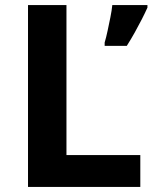

<svg xmlns="http://www.w3.org/2000/svg" viewBox="-20 -734 605 754"><path d="M90 0V-714H241V-125H531V0ZM559 -704Q549 -682 536.5 -657.5Q524 -633 509.5 -607Q495 -581 478 -554H391V-567Q397 -587 402.5 -613Q408 -639 413.5 -666Q419 -693 421 -714H559Z"/></svg>

Font: Noto Sans Sora Sompeng
Style: Bold
Weight: 700
Designer: Monotype Design Team. David Williams.
Foundry: Monotype Imaging Inc.
Version: Version 2.101